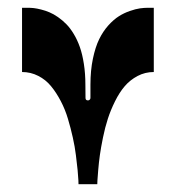

<svg xmlns="http://www.w3.org/2000/svg" viewBox="-20 -474 452 494"><path d="M182 0H230.3Q230.3 -3.7 230.7 -10.2Q231 -16.7 232.7 -36.3Q234.3 -56 237 -75.2Q239.7 -94.3 245 -120.3Q250.3 -146.3 257.5 -168.5Q264.7 -190.7 276 -213.5Q287.3 -236.3 301 -252.3Q314.7 -268.3 334 -278.5Q353.3 -288.7 375.7 -288.7V-454H361Q351 -454 340.2 -452.5Q329.3 -451 314.3 -445.8Q299.3 -440.7 286 -432.3Q272.7 -424 258.8 -408.7Q245 -393.3 235.2 -373.2Q225.3 -353 219 -322.8Q212.7 -292.7 212.7 -256V-222Q212.7 -219.3 210.8 -217.5Q209 -215.7 206.3 -215.7Q200 -215.7 200 -222L199.7 -256Q199.7 -284.7 195.8 -309.5Q192 -334.3 185.5 -352.8Q179 -371.3 169.8 -386.5Q160.7 -401.7 150.7 -411.8Q140.7 -422 129.2 -430Q117.7 -438 107.3 -442.3Q97 -446.7 85.8 -449.5Q74.7 -452.3 66.7 -453.2Q58.7 -454 51.3 -454H36.7V-288.7Q59 -288.7 78.3 -278.8Q97.7 -269 111.3 -252.3Q125 -235.7 136.3 -214Q147.7 -192.3 154.8 -168.3Q162 -144.3 167.3 -120.3Q172.7 -96.3 175.3 -74.7Q178 -53 179.7 -36.3Q181.3 -19.7 181.7 -10Z"/></svg>

Font: Jomhuria
Style: Regular
Weight: 400
Designer: Arabic design by Kourosh Beigpour, Latin design by Eben Sorkin, engineering by Lasse Fister and Khaled Hosney
Version: Version 1.0010